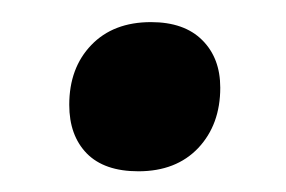

<svg xmlns="http://www.w3.org/2000/svg" viewBox="-20 -348 265 178"><path d="M108.3 -189.2Q76.7 -189.2 60.4 -205.8Q44.2 -222.5 44.2 -250.8Q44.2 -285 64.6 -306.2Q85 -327.5 120 -327.5Q150.8 -327.5 167.5 -310.8Q184.2 -294.2 184.2 -266.7Q184.2 -232.5 163.8 -210.8Q143.3 -189.2 108.3 -189.2Z"/></svg>

Font: Familjen Grotesk Medium
Style: Italic
Weight: 500
Italic angle: -9.46201°
Designer: Anders Wikstroem, Jonas Baeckman, Matilda Gysing, Kristian Moeller
Foundry: Familjen STHLM AB
Version: Version 2.002; ttfautohint (v1.8.4.7-5d5b)